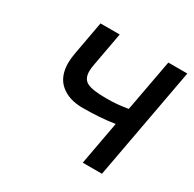

<svg xmlns="http://www.w3.org/2000/svg" viewBox="-127 -682 821 814"><g transform="rotate(30 284.0 -274.5)"><path d="M412 -212Q373 -206 335.5 -203.5Q298 -201 255 -201Q189 -201 148.5 -235Q108 -269 108 -336Q108 -357 113 -385L143 -549H237L207 -385Q203 -366 203 -350Q203 -312 229.5 -299Q256 -286 322 -286Q351 -286 374.5 -288Q398 -290 428 -295L475 -549H568L467 0H373Z"/></g></svg>

Font: Involve Medium Oblique
Style: Italic
Weight: 500
Italic angle: -10.5°
Designer: Stefan Peev
Foundry: Context Ltd.
Version: Version 1.001